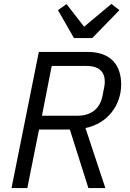

<svg xmlns="http://www.w3.org/2000/svg" viewBox="-20 -964 665 984"><path d="M453 -769 592 -912 551 -944 411 -827 321 -943 277 -912 359 -769ZM180 -300H338L433 0H520L418 -308C530 -330 601 -424 601 -531C601 -627 551 -698 428 -698H179L39 0H120ZM195 -371 245 -626H422C492 -626 517 -593 517 -545C517 -529 514 -516 505 -471C492 -406 445 -371 379 -371Z"/></svg>

Font: LVC Sans
Style: Italic
Weight: 400
Italic angle: -11.31°
Designer: Mike Abbink, Paul van der Laan, Pieter van Rosmalen
Foundry: Bold Monday
Version: Version 3.0